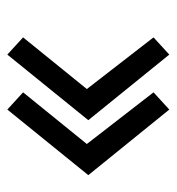

<svg xmlns="http://www.w3.org/2000/svg" viewBox="1 -517 482 524"><g transform="rotate(90 242.0 -255.0)"><path d="M223 -251 82 -77 129 -34 308 -255 129 -476 82 -433ZM373 -251 232 -77 279 -34 458 -255 279 -476 232 -433Z"/></g></svg>

Font: SpinnyJost Regular
Style: Regular
Weight: 400
Version: Version 3.710